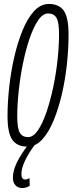

<svg xmlns="http://www.w3.org/2000/svg" viewBox="-20 -730 366 969"><path d="M118 10Q67 10 42.5 -24Q18 -58 18 -144Q18 -213 26.5 -290.5Q35 -368 52 -442Q69 -516 94 -577Q119 -638 152 -674Q185 -710 227 -710Q278 -710 302 -676Q326 -642 326 -556Q326 -487 318 -409.5Q310 -332 293 -258Q276 -184 251 -123Q226 -62 193 -26Q160 10 118 10ZM122 -38Q148 -38 171.5 -72.5Q195 -107 214.5 -164Q234 -221 248.5 -289.5Q263 -358 270.5 -428Q278 -498 278 -557Q278 -618 265 -640Q252 -662 223 -662Q196 -662 172.5 -627.5Q149 -593 129.5 -536Q110 -479 96 -410.5Q82 -342 74.5 -272Q67 -202 67 -143Q67 -82 80 -60Q93 -38 122 -38ZM125 -3 157 -1Q126 40 107 79.5Q88 119 88 148Q88 176 107 176Q117 176 129 169L130 207Q114 219 92 219Q71 219 58 205Q45 191 45 167Q45 132 65 90.5Q85 49 125 -3Z"/></svg>

Font: Georama ExtraCondensed Light
Style: Italic
Weight: 300
Width: 2
Italic angle: -9°
Designer: Jean-Baptiste Levee
Foundry: Production Type
Version: Version 1.000